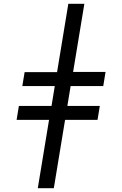

<svg xmlns="http://www.w3.org/2000/svg" viewBox="-20 -843 640 1006"><path d="M178 143 237 -215H67L79 -288H250L267 -392H97L109 -465H279L338 -823H422L363 -466H533L521 -392H350L333 -288H503L491 -215H321L262 143Z"/></svg>

Font: Zed Sans Extended
Style: Italic
Weight: 400
Width: 7
Italic angle: -9°
Designer: Belleve Invis
Foundry: Belleve Invis
Version: Version 1.0.0; ttfautohint (v1.8.4)